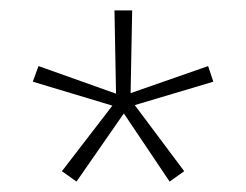

<svg xmlns="http://www.w3.org/2000/svg" viewBox="-20 -754 473 369"><path d="M390 -597 239 -552 334 -425 306 -405 218 -536 127 -405 99 -425 196 -551 43 -597 54 -627 203 -574 200 -734H234L231 -575L380 -627Z"/></svg>

Font: Fira Sans UltraLight
Style: Regular
Weight: 200
Designer: Carrois Corporate & Edenspiekermann AG
Foundry: Carrois Corporate GbR & Edenspiekermann AG
Version: Version 4.106;PS 004.106;hotconv 1.0.70;makeotf.lib2.5.58329